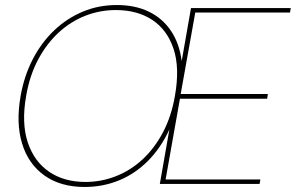

<svg xmlns="http://www.w3.org/2000/svg" viewBox="-20 -732 1177 764"><path d="M317 12Q221 12 157 -33.5Q93 -79 68 -160.5Q43 -242 62 -350Q76 -430 110.5 -496.5Q145 -563 195.5 -611Q246 -659 309 -685.5Q372 -712 445 -712Q518 -712 572.5 -685.5Q627 -659 660.5 -609Q694 -559 703 -489L740 -700H1137L1134 -682H757L699 -358H1046L1043 -339H696L639 -18H1016L1013 0H616L654 -217Q620 -143 568.5 -91.5Q517 -40 453 -14Q389 12 317 12ZM320 -8Q383 -8 441.5 -31Q500 -54 547.5 -98Q595 -142 628.5 -205.5Q662 -269 676 -350Q696 -462 670.5 -538Q645 -614 585.5 -653Q526 -692 441 -692Q378 -692 320 -669.5Q262 -647 214 -603Q166 -559 132 -495.5Q98 -432 84 -350Q65 -242 90.5 -165.5Q116 -89 175.5 -48.5Q235 -8 320 -8Z"/></svg>

Font: DM Sans 10pt Thin
Style: Italic
Weight: 250
Italic angle: -10°
Version: Version 4.004;gftools[0.9.30]